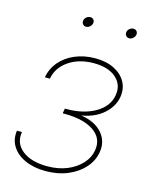

<svg xmlns="http://www.w3.org/2000/svg" viewBox="-109 -770 660 848"><g transform="rotate(15 221.5 -346.0)"><path d="M181.6 7.8Q127.9 7.8 87.9 -10.3Q47.9 -28.3 28.1 -59.8Q8.3 -91.3 14.2 -131.8H37.1Q28.3 -79.6 68.8 -47.1Q109.4 -14.6 183.1 -14.6Q233.9 -14.6 273.7 -31Q313.5 -47.4 339.1 -75.4Q364.7 -103.5 370.1 -137.7Q379.4 -193.8 332 -226.1Q284.7 -258.3 198.7 -258.3H189.5L193.4 -280.8H200.7Q278.8 -280.8 332.5 -312Q386.2 -343.3 395 -396Q403.3 -444.8 367.9 -476.3Q332.5 -507.8 265.6 -507.8Q198.2 -507.8 151.4 -475.6Q104.5 -443.4 95.2 -391.6H72.3Q79.6 -432.6 106.2 -463.9Q132.8 -495.1 174.6 -512.7Q216.3 -530.3 266.6 -530.3Q317.4 -530.3 353.3 -512.2Q389.2 -494.1 406.2 -463.4Q423.3 -432.6 417 -393.6Q409.7 -349.6 371.6 -315.4Q333.5 -281.2 274.4 -271L272.9 -270Q336.4 -259.8 368.4 -222.7Q400.4 -185.5 392.1 -135.7Q385.7 -95.2 357.2 -62.7Q328.6 -30.3 283.4 -11.2Q238.3 7.8 181.6 7.8ZM387.2 -654.3Q377.9 -654.3 372.3 -661.1Q366.7 -668 368.2 -677.7Q369.6 -687 377.7 -693.6Q385.7 -700.2 395 -700.2Q404.8 -700.2 410.2 -693.6Q415.5 -687 414.1 -677.7Q412.1 -668 404.3 -661.1Q396.5 -654.3 387.2 -654.3ZM189.9 -654.3Q180.7 -654.3 175 -661.1Q169.4 -668 170.9 -677.7Q172.4 -687 180.4 -693.6Q188.5 -700.2 197.8 -700.2Q207.5 -700.2 212.9 -693.6Q218.3 -687 216.8 -677.7Q214.8 -668 207 -661.1Q199.2 -654.3 189.9 -654.3Z"/></g></svg>

Font: Inter 28pt Thin
Style: Italic
Weight: 250
Italic angle: -9.3988°
Designer: Rasmus Andersson
Foundry: rsms
Version: Version 4.001;git-66647c0bb